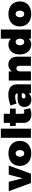

<svg xmlns="http://www.w3.org/2000/svg" viewBox="1940 -2732 792 4733"><g transform="rotate(-90 2336.5 -366.0)"><path d="M-10 -547 190 0H420L622 -547H397L308 -204L221 -547Z M921 -555C733 -555 612 -445 612 -274C612 -103 733 8 921 8C1109 8 1230 -103 1230 -274C1230 -445 1109 -555 921 -555ZM921 -377C971 -377 1003 -335 1003 -271C1003 -207 971 -165 921 -165C871 -165 839 -207 839 -271C839 -335 871 -377 921 -377Z M1305 -742V0H1530V-742Z M1997 -178C1976 -170 1954 -164 1941 -164C1914 -163 1897 -181 1897 -210V-375H2025V-517H1897V-670H1673V-517H1598V-375H1673V-176C1673 -62 1754 11 1879 10C1937 10 1999 -3 2035 -24Z M2371 -557C2290 -557 2194 -538 2101 -504L2151 -354C2213 -377 2276 -389 2317 -389C2372 -389 2401 -367 2402 -329H2277C2138 -327 2065 -270 2065 -162C2065 -58 2132 10 2248 10C2318 10 2370 -15 2402 -59V0H2623V-354C2623 -483 2529 -557 2371 -557ZM2326 -133C2294 -133 2276 -151 2276 -181C2276 -210 2293 -225 2324 -225H2402V-175C2384 -148 2355 -133 2326 -133Z M3109 -557C3037 -557 2980 -525 2943 -469V-547H2718V0H2943V-271C2943 -324 2971 -359 3015 -359C3054 -359 3080 -330 3080 -284V0H3305V-349C3305 -475 3224 -557 3109 -557Z M3750 -742V-491C3714 -532 3664 -555 3605 -555C3456 -555 3360 -446 3360 -277C3360 -104 3459 8 3611 8C3667 8 3715 -14 3750 -55V0H3975V-742ZM3669 -165C3619 -165 3587 -207 3587 -271C3587 -335 3619 -377 3669 -377C3718 -377 3750 -335 3750 -271C3750 -207 3718 -165 3669 -165Z M4359 -555C4171 -555 4050 -445 4050 -274C4050 -103 4171 8 4359 8C4547 8 4668 -103 4668 -274C4668 -445 4547 -555 4359 -555ZM4359 -377C4409 -377 4441 -335 4441 -271C4441 -207 4409 -165 4359 -165C4309 -165 4277 -207 4277 -271C4277 -335 4309 -377 4359 -377Z"/></g></svg>

Font: Montserrat arm Black
Style: Regular
Weight: 900
Designer: Julieta Ulanovsky
Foundry: Julieta Ulanovsky
Version: Version 6.000;PS 006.000;hotconv 1.0.88;makeotf.lib2.5.64775